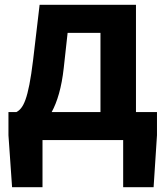

<svg xmlns="http://www.w3.org/2000/svg" viewBox="-20 -580 687 795"><path d="M244 -299 260 -444H396V-116H194C217 -158 235 -217 244 -299ZM156 0H490V195H616L630 -20V-116H543V-560H144L117 -331C97 -166 76 -131 48 -116H15V-20L30 195H156Z"/></svg>

Font: Noto Sans HK
Style: Bold
Weight: 700
Designer: Ryoko NISHIZUKA 西塚涼子 (kana, bopomofo & ideographs); Paul D. Hunt (Latin, Greek & Cyrillic); Sandoll Communications 산돌커뮤니
Foundry: Adobe
Version: Version 2.002;hotconv 1.0.116;makeotfexe 2.5.65601